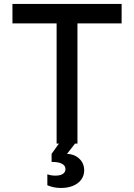

<svg xmlns="http://www.w3.org/2000/svg" viewBox="-20 -727 679 972"><path d="M43 -707H595.7V-608.4H372.1V0H359.9L319.3 51.8Q357.9 53.7 381.8 76.7Q405.8 99.6 406.2 134.8Q406.2 161.6 391.6 181.9Q377 202.1 350.3 213.4Q323.7 224.6 288.1 224.6Q252 224.6 219.7 210.9V155.3Q237.3 162.1 260.7 162.1Q285.2 162.1 298.3 153.3Q311.5 144.5 311.5 128.9Q311.5 111.3 293.2 101.8Q274.9 92.3 241.2 92.8V51.8L278.3 0H266.6V-608.4H43Z"/></svg>

Font: Wanted Sans Medium
Style: Regular
Weight: 500
Designer: Original Design by Kil Hyung-jin and Kang Hanbin, Wanted Lab, Inc; Hangeul from Source Han Sans by Jang Soo-young and Ka
Foundry: Wanted Lab, Inc.
Version: Version 1.001